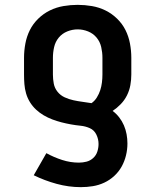

<svg xmlns="http://www.w3.org/2000/svg" viewBox="-20 -558 640 791"><path d="M313 213Q263 213 213.5 199.5Q164 186 119 164L171 73Q202 90 236 101Q270 112 305 112Q321 112 336.5 108Q352 104 364 93Q376 82 381 66.5Q386 51 386 35Q386 15 377 -3.5Q368 -22 350 -30Q332 -38 312 -40Q292 -42 272.5 -45.5Q253 -49 233.5 -54Q214 -59 195.5 -66Q177 -73 160 -83Q143 -93 128.5 -106.5Q114 -120 103.5 -137Q93 -154 87.5 -173Q82 -192 80.5 -211.5Q79 -231 79 -251V-320Q79 -349 84.5 -378.5Q90 -408 103 -434Q116 -460 137.5 -481Q159 -502 185.5 -515Q212 -528 241.5 -533Q271 -538 300 -538Q329 -538 358.5 -533Q388 -528 414.5 -515Q441 -502 462.5 -481Q484 -460 497 -434Q510 -408 515.5 -378.5Q521 -349 521 -320V-251Q521 -229 517 -207Q513 -185 503 -165Q493 -145 477.5 -129Q462 -113 444 -101Q459 -90 471 -74.5Q483 -59 490.5 -41.5Q498 -24 501.5 -5Q505 14 505 33Q505 58 499 82.5Q493 107 481 128.5Q469 150 450.5 167Q432 184 409.5 194.5Q387 205 362.5 209Q338 213 313 213ZM357 -133Q370 -142 379 -156.5Q388 -171 393 -186.5Q398 -202 400 -218.5Q402 -235 402 -251V-320Q402 -342 397 -364Q392 -386 378 -403Q364 -420 343 -428.5Q322 -437 300 -437Q278 -437 257 -428.5Q236 -420 222 -403Q208 -386 203 -364Q198 -342 198 -320V-251Q198 -232 201.5 -213.5Q205 -195 217 -180Q229 -165 246.5 -157Q264 -149 282.5 -145Q301 -141 320 -138.5Q339 -136 357 -133Z"/></svg>

Font: Iosevka Curly Slab Extended
Style: Bold
Weight: 700
Width: 7
Monospace: yes
Designer: Belleve Invis
Foundry: Belleve Invis
Version: Version 11.1.0; ttfautohint (v1.8.3)